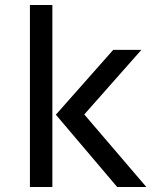

<svg xmlns="http://www.w3.org/2000/svg" viewBox="-20 -750 640 770"><path d="M450 0 204 -290 434 -550H547L318 -291L567 0ZM100 0V-730H190V0Z"/></svg>

Font: Atlassian Mono
Style: Regular
Weight: 400
Monospace: yes
Designer: Philipp Nurullin, Konstantin Bulenkov
Foundry: Modifications by Atlassian Pty Ltd, manufactured by JetBrains
Version: Version 2.304